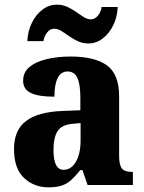

<svg xmlns="http://www.w3.org/2000/svg" viewBox="-20 -792 616 822"><path d="M187 10Q126 10 83 -30Q40 -70 40 -154Q40 -235 91.5 -274Q143 -313 248 -317L324 -320V-374Q324 -430 311.5 -458Q299 -486 269 -486Q241 -486 227 -458Q213 -430 213 -378Q145 -378 112 -394Q79 -410 79 -446Q79 -483 106.5 -505.5Q134 -528 180.5 -539Q227 -550 282 -550Q386 -550 438 -512Q490 -474 490 -380V-126Q490 -85 502 -70.5Q514 -56 546 -56H549V0H355L333 -64H324Q303 -38 285 -21.5Q267 -5 244 2.5Q221 10 187 10ZM252 -65Q285 -65 305 -99.5Q325 -134 325 -191V-265L291 -262Q244 -258 226.5 -230.5Q209 -203 209 -150Q209 -65 252 -65ZM359 -606Q334 -606 313.5 -615.5Q293 -625 275.5 -637.5Q258 -650 242.5 -659.5Q227 -669 212 -669Q194 -669 181.5 -652.5Q169 -636 166 -616H97Q99 -659 116.5 -694.5Q134 -730 162 -751Q190 -772 223 -772Q248 -772 268.5 -762.5Q289 -753 306.5 -740.5Q324 -728 339.5 -718.5Q355 -709 369 -709Q386 -709 399.5 -725.5Q413 -742 415 -762H484Q482 -718 464.5 -683Q447 -648 419.5 -627Q392 -606 359 -606Z"/></svg>

Font: Noto Serif Myanmar SemiCondensed ExtraBold
Style: Regular
Weight: 800
Width: 4
Designer: Ben Mitchell and the Monotype Design Team
Foundry: Monotype Imaging Inc.
Version: Version 2.106; ttfautohint (v1.8.4.7-5d5b)